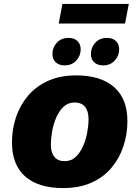

<svg xmlns="http://www.w3.org/2000/svg" viewBox="-20 -947 702 978"><path d="M41 -222Q41 -289 61.5 -350Q82 -411 122.5 -459Q163 -507 224.5 -535Q286 -563 368 -563Q493 -563 561 -503.5Q629 -444 629 -330Q629 -263 608.5 -201.5Q588 -140 547.5 -92Q507 -44 445.5 -16.5Q384 11 301 11Q176 11 108.5 -48Q41 -107 41 -222ZM239 -211Q239 -170 257 -148Q275 -126 309 -126Q343 -126 366 -148Q389 -170 403.5 -203.5Q418 -237 424.5 -273.5Q431 -310 431 -340Q431 -381 413 -403Q395 -425 360 -425Q327 -425 304 -403.5Q281 -382 266.5 -348.5Q252 -315 245.5 -278Q239 -241 239 -211ZM505 -614Q476 -614 459.5 -630Q443 -646 443 -672Q443 -705 465.5 -729.5Q488 -754 525 -754Q554 -754 570.5 -738Q587 -722 587 -696Q587 -663 564.5 -638.5Q542 -614 505 -614ZM309 -614Q280 -614 263.5 -630Q247 -646 247 -672Q247 -705 269.5 -729.5Q292 -754 329 -754Q358 -754 374.5 -738Q391 -722 391 -696Q391 -663 368.5 -638.5Q346 -614 309 -614ZM298 -927H636L617 -827H279Z"/></svg>

Font: Kufam ExtraBold
Style: Italic
Weight: 800
Italic angle: -11°
Designer: Artur Schmal
Foundry: Original Type
Version: Version 1.301; ttfautohint (v1.8.3)